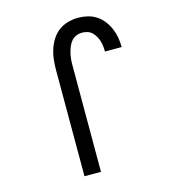

<svg xmlns="http://www.w3.org/2000/svg" viewBox="-110 -832 821 922"><g transform="rotate(-15 300.0 -371.5)"><path d="M196 0V-530Q196 -556 199 -581.5Q202 -607 210 -631Q218 -655 232 -677Q246 -699 266.5 -714Q287 -729 312 -736Q337 -743 363 -743Q387 -743 410 -737.5Q433 -732 453 -719Q473 -706 487.5 -687Q502 -668 511.5 -646Q521 -624 525 -600.5Q529 -577 529 -553H446Q446 -566 444.5 -579.5Q443 -593 439 -606Q435 -619 428.5 -630.5Q422 -642 412 -651.5Q402 -661 389 -665Q376 -669 363 -669Q348 -669 333.5 -663Q319 -657 309.5 -645.5Q300 -634 294 -619.5Q288 -605 284.5 -590.5Q281 -576 279.5 -560.5Q278 -545 278 -530V0Z"/></g></svg>

Font: Nova
Style: Regular
Weight: 400
Monospace: yes
Designer: Belleve Invis
Foundry: Belleve Invis
Version: Version 24.1.4; ttfautohint (v1.8.4)